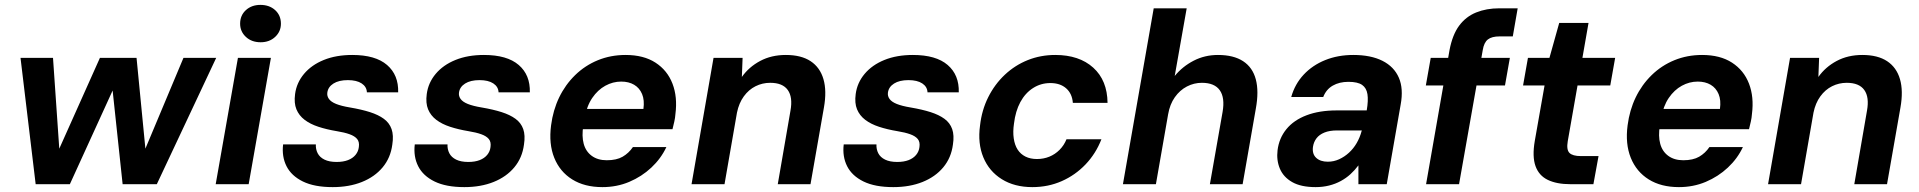

<svg xmlns="http://www.w3.org/2000/svg" viewBox="-20 -754 7857 786"><path d="M126 0 64 -517H197L224 -126H214L389 -517H539L577 -127L567 -126L731 -517H865L622 0H482L439 -403H450L266 0Z M863 0 954 -517H1089L998 0ZM1047 -581Q1010 -581 986.5 -603Q963 -625 963 -657Q963 -691 986.5 -712.5Q1010 -734 1046 -734Q1083 -734 1106.5 -712.5Q1130 -691 1130 -657Q1130 -625 1106.5 -603Q1083 -581 1047 -581Z M1342 12Q1267 12 1220 -11Q1173 -34 1153 -73.5Q1133 -113 1139 -163H1273Q1272 -143 1280.5 -126.5Q1289 -110 1308.5 -100.5Q1328 -91 1358 -91Q1385 -91 1404.5 -98.5Q1424 -106 1435.5 -120Q1447 -134 1449 -152Q1452 -173 1442 -185Q1432 -197 1411 -204.5Q1390 -212 1359 -217Q1317 -224 1283.5 -235Q1250 -246 1227 -263.5Q1204 -281 1193.5 -306.5Q1183 -332 1188 -369Q1194 -415 1224.5 -451.5Q1255 -488 1305.5 -508.5Q1356 -529 1422 -529Q1517 -529 1564.5 -488Q1612 -447 1610 -376H1482Q1481 -399 1460.5 -412.5Q1440 -426 1404 -426Q1367 -426 1345 -412Q1323 -398 1320 -375Q1318 -361 1326.5 -349Q1335 -337 1356 -328.5Q1377 -320 1413 -314Q1460 -306 1494.5 -295Q1529 -284 1551.5 -267.5Q1574 -251 1583 -225.5Q1592 -200 1586 -162Q1579 -108 1546.5 -69Q1514 -30 1461.5 -9Q1409 12 1342 12Z M1881 12Q1806 12 1759 -11Q1712 -34 1692 -73.5Q1672 -113 1678 -163H1812Q1811 -143 1819.5 -126.5Q1828 -110 1847.5 -100.5Q1867 -91 1897 -91Q1924 -91 1943.5 -98.5Q1963 -106 1974.5 -120Q1986 -134 1988 -152Q1991 -173 1981 -185Q1971 -197 1950 -204.5Q1929 -212 1898 -217Q1856 -224 1822.5 -235Q1789 -246 1766 -263.5Q1743 -281 1732.5 -306.5Q1722 -332 1727 -369Q1733 -415 1763.5 -451.5Q1794 -488 1844.5 -508.5Q1895 -529 1961 -529Q2056 -529 2103.5 -488Q2151 -447 2149 -376H2021Q2020 -399 1999.5 -412.5Q1979 -426 1943 -426Q1906 -426 1884 -412Q1862 -398 1859 -375Q1857 -361 1865.5 -349Q1874 -337 1895 -328.5Q1916 -320 1952 -314Q1999 -306 2033.5 -295Q2068 -284 2090.5 -267.5Q2113 -251 2122 -225.5Q2131 -200 2125 -162Q2118 -108 2085.5 -69Q2053 -30 2000.5 -9Q1948 12 1881 12Z M2446 12Q2373 12 2322.5 -19.5Q2272 -51 2249 -108Q2226 -165 2236 -241Q2244 -303 2269 -355Q2294 -407 2334.5 -446.5Q2375 -486 2427.5 -507.5Q2480 -529 2541 -529Q2615 -529 2663.5 -497.5Q2712 -466 2733 -411.5Q2754 -357 2745 -287Q2744 -272 2740.5 -256.5Q2737 -241 2733 -225H2329L2343 -308H2614Q2619 -344 2608.5 -369Q2598 -394 2576 -407Q2554 -420 2523 -420Q2489 -420 2458 -403Q2427 -386 2404.5 -353Q2382 -320 2373 -269L2368 -240Q2361 -197 2369.5 -165.5Q2378 -134 2402.5 -116Q2427 -98 2464 -98Q2504 -98 2529 -112.5Q2554 -127 2571 -152H2708Q2686 -105 2646.5 -68Q2607 -31 2556 -9.5Q2505 12 2446 12Z M2811 0 2901 -517H3020L3017 -439Q3046 -480 3092 -504.5Q3138 -529 3197 -529Q3260 -529 3298.5 -503.5Q3337 -478 3351 -430Q3365 -382 3353 -314L3298 0H3164L3216 -301Q3226 -356 3205 -385.5Q3184 -415 3133 -415Q3101 -415 3073 -401Q3045 -387 3025 -359.5Q3005 -332 2997 -293L2946 0Z M3637 12Q3562 12 3515 -11Q3468 -34 3448 -73.5Q3428 -113 3434 -163H3568Q3567 -143 3575.5 -126.5Q3584 -110 3603.5 -100.5Q3623 -91 3653 -91Q3680 -91 3699.5 -98.5Q3719 -106 3730.5 -120Q3742 -134 3744 -152Q3747 -173 3737 -185Q3727 -197 3706 -204.5Q3685 -212 3654 -217Q3612 -224 3578.5 -235Q3545 -246 3522 -263.5Q3499 -281 3488.5 -306.5Q3478 -332 3483 -369Q3489 -415 3519.5 -451.5Q3550 -488 3600.5 -508.5Q3651 -529 3717 -529Q3812 -529 3859.5 -488Q3907 -447 3905 -376H3777Q3776 -399 3755.5 -412.5Q3735 -426 3699 -426Q3662 -426 3640 -412Q3618 -398 3615 -375Q3613 -361 3621.5 -349Q3630 -337 3651 -328.5Q3672 -320 3708 -314Q3755 -306 3789.5 -295Q3824 -284 3846.5 -267.5Q3869 -251 3878 -225.5Q3887 -200 3881 -162Q3874 -108 3841.5 -69Q3809 -30 3756.5 -9Q3704 12 3637 12Z M4206 12Q4133 12 4081 -20.5Q4029 -53 4005.5 -110Q3982 -167 3992 -240Q3999 -303 4025.5 -356Q4052 -409 4093.5 -448Q4135 -487 4187.5 -508Q4240 -529 4300 -529Q4398 -529 4455.5 -477Q4513 -425 4514 -333H4372Q4369 -371 4344.5 -392.5Q4320 -414 4280 -414Q4241 -414 4209 -393.5Q4177 -373 4157 -336Q4137 -299 4131 -248Q4126 -215 4130 -187.5Q4134 -160 4146 -141.5Q4158 -123 4178 -113Q4198 -103 4225 -103Q4252 -103 4275.5 -112.5Q4299 -122 4317.5 -140.5Q4336 -159 4346 -184H4489Q4466 -125 4424 -81Q4382 -37 4326.5 -12.5Q4271 12 4206 12Z M4577 0 4703 -720H4838L4789 -443Q4821 -482 4866.5 -505.5Q4912 -529 4966 -529Q5030 -529 5069 -503.5Q5108 -478 5121 -429Q5134 -380 5121 -309L5067 0H4933L4985 -296Q4995 -354 4973.5 -384.5Q4952 -415 4900 -415Q4868 -415 4839 -400Q4810 -385 4789.5 -356Q4769 -327 4762 -286L4712 0Z M5366 12Q5306 12 5270 -8.5Q5234 -29 5219.5 -63.5Q5205 -98 5210 -139Q5216 -188 5246 -225Q5276 -262 5328.5 -282Q5381 -302 5452 -302H5575Q5582 -343 5578 -368.5Q5574 -394 5556 -406.5Q5538 -419 5500 -419Q5463 -419 5436 -403.5Q5409 -388 5397 -357H5266Q5281 -410 5317 -448.5Q5353 -487 5405 -508Q5457 -529 5520 -529Q5592 -529 5639.5 -505Q5687 -481 5706.5 -436Q5726 -391 5714 -326L5657 0H5541V-77Q5526 -57 5508.5 -41Q5491 -25 5469 -13Q5447 -1 5421 5.5Q5395 12 5366 12ZM5416 -92Q5440 -92 5462 -102Q5484 -112 5502.5 -129Q5521 -146 5534 -168.5Q5547 -191 5554 -217L5555 -220H5453Q5423 -220 5402 -211.5Q5381 -203 5369.5 -188Q5358 -173 5355 -153Q5351 -124 5368 -108Q5385 -92 5416 -92Z M5818 0 5914 -549Q5926 -612 5953.5 -649Q5981 -686 6023 -703Q6065 -720 6118 -720H6193L6173 -605H6119Q6087 -605 6071 -592.5Q6055 -580 6050 -549L5953 0ZM5817 -404 5837 -517H6161L6141 -404Z M6408 0Q6353 0 6316.5 -17.5Q6280 -35 6266 -74Q6252 -113 6263 -177L6303 -404H6215L6235 -517H6323L6363 -660H6483L6458 -517H6592L6572 -404H6438L6398 -176Q6392 -141 6405 -128Q6418 -115 6452 -115H6524L6503 0Z M6853 12Q6780 12 6729.5 -19.5Q6679 -51 6656 -108Q6633 -165 6643 -241Q6651 -303 6676 -355Q6701 -407 6741.5 -446.5Q6782 -486 6834.5 -507.5Q6887 -529 6948 -529Q7022 -529 7070.5 -497.5Q7119 -466 7140 -411.5Q7161 -357 7152 -287Q7151 -272 7147.5 -256.5Q7144 -241 7140 -225H6736L6750 -308H7021Q7026 -344 7015.5 -369Q7005 -394 6983 -407Q6961 -420 6930 -420Q6896 -420 6865 -403Q6834 -386 6811.5 -353Q6789 -320 6780 -269L6775 -240Q6768 -197 6776.5 -165.5Q6785 -134 6809.5 -116Q6834 -98 6871 -98Q6911 -98 6936 -112.5Q6961 -127 6978 -152H7115Q7093 -105 7053.5 -68Q7014 -31 6963 -9.5Q6912 12 6853 12Z M7218 0 7308 -517H7427L7424 -439Q7453 -480 7499 -504.5Q7545 -529 7604 -529Q7667 -529 7705.5 -503.5Q7744 -478 7758 -430Q7772 -382 7760 -314L7705 0H7571L7623 -301Q7633 -356 7612 -385.5Q7591 -415 7540 -415Q7508 -415 7480 -401Q7452 -387 7432 -359.5Q7412 -332 7404 -293L7353 0Z"/></svg>

Font: DM Sans 11pt
Style: Bold Italic
Weight: 700
Italic angle: -10°
Version: Version 4.004;gftools[0.9.30]